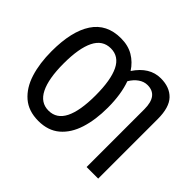

<svg xmlns="http://www.w3.org/2000/svg" viewBox="-158 -960 1206 1206"><g transform="rotate(45 445.0 -357.5)"><path d="M550 -358Q550 -250 523.5 -167Q497 -84 441.5 -37Q386 10 300 10Q212 10 156.5 -38Q101 -86 75 -169Q49 -252 49 -359Q49 -536 111.5 -630.5Q174 -725 300 -725Q364 -725 410.5 -697.5Q457 -670 488 -622Q556 -724 655 -724Q734 -724 778 -678Q822 -632 822 -529V0H719V-513Q719 -635 626 -635Q595 -635 567 -615.5Q539 -596 519 -562Q550 -476 550 -358ZM157 -358Q157 -223 192.5 -152Q228 -81 299 -81Q371 -81 406 -151Q441 -221 441 -358Q441 -494 406.5 -564.5Q372 -635 300 -635Q227 -635 192 -564Q157 -493 157 -358Z"/></g></svg>

Font: Avrile Sans Condensed Medium
Style: Regular
Weight: 500
Width: 3
Designer: Monotype Design Team
Foundry: Monotype Imaging Inc.
Version: Version 2.001;September 10, 2019;FontCreator 11.5.0.2425 64-